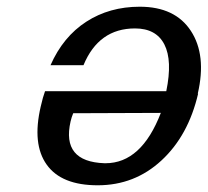

<svg xmlns="http://www.w3.org/2000/svg" viewBox="-20 -533 613 566"><path d="M454.1 -200.2 195.8 -199.2Q190.9 -187.5 188 -174.8Q161.1 -56.2 288.1 -51.8H291Q397 -51.8 454.1 -200.2ZM563 -256.8H564Q535.2 -133.3 456.1 -60.1Q377 13.2 268.1 13.2Q161.1 13.2 117.7 -47.6Q74.2 -108.4 100.1 -219.2Q106.4 -247.1 112.8 -264.2H470.2Q488.8 -354.5 464.6 -401.9Q440.4 -449.2 377.9 -449.2Q271 -449.2 226.1 -340.8H128.9Q166 -424.8 234.4 -469Q302.7 -513.2 392.1 -513.2Q496.1 -513.2 542.7 -441.9Q589.4 -370.6 563 -256.8Z"/></svg>

Font: Perun
Style: Italic
Weight: 400
Italic angle: -12°
Foundry: Stefan Peev, Context Ltd
Version: Version 001.000